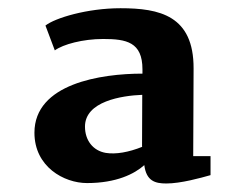

<svg xmlns="http://www.w3.org/2000/svg" viewBox="-20 -797 567 460"><path d="M188.5 -358.4C258.8 -358.4 302.2 -380.4 325.7 -401.4C330.6 -363.3 351.6 -357.4 378.4 -357.4C413.1 -357.4 460.4 -370.6 484.4 -377.4V-422.9H442.9L443.8 -632.8C444.3 -759.8 362.3 -777.3 268.6 -777.3C189 -777.3 111.8 -753.9 88.9 -735.8L111.3 -676.3C131.3 -690.9 178.7 -703.6 227.1 -703.6C282.7 -703.6 321.3 -696.3 321.3 -630.9V-620.6C222.2 -620.6 62.5 -596.7 62.5 -479C62.5 -397.5 133.3 -358.4 188.5 -358.4ZM233.4 -430.7C202.6 -436 183.6 -460.9 183.6 -493.7C183.6 -554.2 271.5 -567.9 320.8 -569.8L320.3 -446.3L320.8 -445.3C288.1 -432.1 257.3 -426.8 233.4 -430.7Z"/></svg>

Font: Merriweather
Style: Bold
Weight: 700
Designer: Eben Sorkin ( eben@eyebytes.com )
Foundry: Sorkin Type Co.
Version: Version 1.003